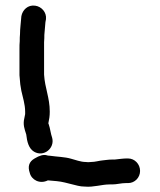

<svg xmlns="http://www.w3.org/2000/svg" viewBox="-20 -668 590 710"><path d="M385 14H395C412 14 428 9 446 9H454C478 9 498 -11 498 -36C498 -61 478 -82 454 -82H446C436 -82 414 -79 404 -78H394C381 -78 372 -76 360 -75C347 -74 332 -69 317 -69C309 -68 302 -68 297 -69C278 -69 259 -77 243 -81C219 -88 192 -88 165 -92C159 -92 155 -93 152 -94C141 -97 126 -93 108 -82C87 -70 82 -52 90 -29C96 -3 127 14 157 -1C181 1 200 2 220 7L244 13C261 17 275 22 294 22C326 25 356 14 385 14ZM164 -255C164 -307 146 -342 143 -392V-512C144 -523 144 -532 144 -539C145 -555 147 -571 148 -586L150 -597C153 -623 133 -644 110 -647C83 -651 63 -631 59 -608L58 -597C57 -581 54 -562 54 -542C53 -533 53 -525 53 -516C52 -507 52 -497 52 -486V-390C53 -376 54 -365 55 -356L59 -332C64 -309 73 -282 73 -255V-246C72 -242 71 -237 70 -231C64 -207 71 -190 77 -171C80 -144 86 -119 106 -107C142 -86 183 -120 173 -158C167 -175 166 -192 160 -209C159 -210 159 -211 159 -212V-213C162 -228 164 -238 164 -255Z"/></svg>

Font: Dictator
Style: Regular
Weight: 500
Version: Version MIL.1277